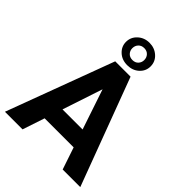

<svg xmlns="http://www.w3.org/2000/svg" viewBox="-264 -1073 1201 1201"><g transform="rotate(45 336.5 -472.5)"><path d="M464.8 -146.5H208L159.2 0H3.4L268.1 -710.9H403.8L669.9 0H514.2ZM247.6 -265.1H425.3L335.9 -531.2ZM229.5 -844.7Q229.5 -886.7 261.2 -915.8Q293 -944.8 338.4 -944.8Q383.3 -944.8 415.3 -916.3Q447.3 -887.7 447.3 -844.7Q447.3 -803.2 416 -774.9Q384.8 -746.6 338.4 -746.6Q291 -746.6 260.3 -775.4Q229.5 -804.2 229.5 -844.7ZM285.6 -844.7Q285.6 -823.2 299.8 -807.9Q314 -792.5 338.4 -792.5Q362.8 -792.5 377 -807.9Q391.1 -823.2 391.1 -844.7Q391.1 -867.2 376.7 -882.6Q362.3 -897.9 338.4 -897.9Q314.5 -897.9 300 -882.6Q285.6 -867.2 285.6 -844.7Z"/></g></svg>

Font: Robotiche
Style: Bold
Weight: 700
Designer: Google
Version: Version 2.001150; 2014